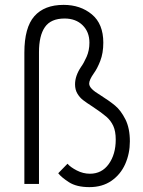

<svg xmlns="http://www.w3.org/2000/svg" viewBox="-20 -755 588 788"><path d="M219 -44 257 -83Q269 -69 295 -55.5Q321 -42 349 -42Q398 -42 426.5 -82Q455 -122 455 -182Q455 -216 445 -238Q435 -260 416.5 -276Q398 -292 362 -316Q334 -334 320.5 -344.5Q307 -355 297.5 -371Q288 -387 288 -409Q288 -444 313 -481Q324 -496 335.5 -522Q347 -548 347 -580Q347 -624 319 -651.5Q291 -679 245 -679Q189 -679 164.5 -644Q140 -609 140 -541V0H80V-539Q80 -642 121 -688.5Q162 -735 241 -735Q310 -735 357 -696Q404 -657 404 -580Q404 -537 391.5 -505Q379 -473 365 -454Q346 -427 346 -412Q346 -401 357.5 -389.5Q369 -378 391 -365Q429 -341 452.5 -321.5Q476 -302 494.5 -265.5Q513 -229 513 -175Q513 -125 494 -82Q475 -39 437.5 -13Q400 13 347 13Q294 13 262.5 -7.5Q231 -28 219 -44Z"/></svg>

Font: Bellota Text
Style: Regular
Weight: 400
Designer: Kemie Guaida
Foundry: Kemie Guaida
Version: Version 4.001